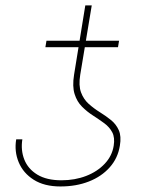

<svg xmlns="http://www.w3.org/2000/svg" viewBox="-20 -671 530 700"><path d="M394.5 -139.6Q399.4 -169.4 389.2 -188.7Q378.9 -208 359.9 -221.9Q340.8 -235.8 319.1 -249.8Q297.4 -263.7 279.1 -282Q260.7 -300.3 252 -328.1Q243.2 -356 250 -398.4L291 -651.4H314.5L272.5 -398.4Q266.1 -359.4 275.4 -334.2Q284.7 -309.1 303.5 -292.2Q322.3 -275.4 344 -262Q365.7 -248.5 384.5 -233.4Q403.3 -218.3 413.1 -196.3Q422.9 -174.3 417 -139.6Q409.7 -94.2 379.9 -60.8Q350.1 -27.3 304 -9.3Q257.8 8.8 200.2 8.8Q141.6 8.8 103 -15.6Q64.5 -40 48.1 -79.6Q31.7 -119.1 39.1 -163.1H61.5Q55.2 -123.5 68.6 -89.4Q82 -55.2 116 -34.4Q149.9 -13.7 204.1 -13.7Q252.9 -13.7 293.9 -29.5Q335 -45.4 361.8 -74Q388.7 -102.5 394.5 -139.6ZM414.1 -522.5 410.2 -499H145.5L149.4 -522.5Z"/></svg>

Font: Inter 18pt Thin
Style: Italic
Weight: 250
Italic angle: -9.3988°
Version: Version 4.001;git-66647c0bb